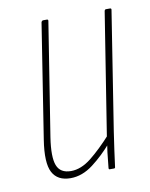

<svg xmlns="http://www.w3.org/2000/svg" viewBox="-63 -527 455 581"><g transform="rotate(-10 164.5 -236.5)"><path d="M108 6Q68 6 52.5 -23.5Q37 -53 48 -123L103 -474Q105 -479 109 -479H120Q125 -479 124 -474L69 -126Q60 -67 70 -41Q80 -15 113 -15Q144 -15 175.5 -40Q207 -65 243 -105L240 -79Q211 -45 177.5 -19.5Q144 6 108 6ZM229 0Q226 0 226 -4Q228 -27 231 -51.5Q234 -76 238 -93L237 -95L297 -474Q298 -479 302 -479H314Q319 -479 318 -474L261 -111Q257 -83 253 -56Q249 -29 246 -4Q246 0 242 0Z"/></g></svg>

Font: Sofia Sans Extra Condensed Thin
Style: Italic
Weight: 250
Italic angle: -9°
Version: Version 4.100